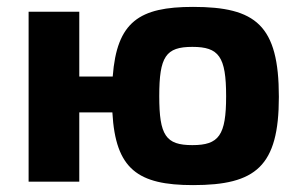

<svg xmlns="http://www.w3.org/2000/svg" viewBox="-20 -527 871 557"><path d="M210 -305V-493H63V0H210V-201H306C315 -36 380 10 540 10C722 10 789 -44 789 -246C789 -454 722 -507 540 -507C384 -507 319 -464 307 -305ZM538 -106C461 -106 442 -134 442 -248C442 -363 461 -391 538 -391C615 -391 636 -363 636 -248C636 -134 615 -106 538 -106Z"/></svg>

Font: SnT
Style: Bold
Weight: 700
Designer: Natanael Gama
Version: Version 1.001;PS 001.001;hotconv 1.0.70;makeotf.lib2.5.58329